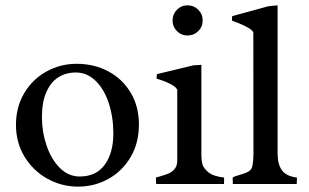

<svg xmlns="http://www.w3.org/2000/svg" viewBox="-20 -692 1163 722"><path d="M502.4 -223.1Q502.4 -154.3 471.2 -101.3Q439.9 -48.3 387.7 -19.3Q335.4 9.8 273.4 9.8Q211.9 9.8 158.2 -20Q104.5 -49.8 72.3 -102.8Q40 -155.8 40 -222.7Q40 -289.6 71.3 -342Q102.5 -394.5 155 -423.3Q207.5 -452.1 268.1 -452.1Q333 -452.1 386.5 -424.1Q439.9 -396 471.2 -344Q502.4 -292 502.4 -223.1ZM406.2 -189.5Q406.2 -252 388.9 -304.4Q371.6 -356.9 339.4 -388.2Q307.1 -419.4 265.1 -419.4Q228 -419.4 199.5 -401.4Q170.9 -383.3 154.3 -345.7Q137.7 -308.1 137.7 -251.5Q137.7 -195.8 155.3 -144.3Q172.9 -92.8 205.1 -60.5Q237.3 -28.3 279.8 -28.3Q341.8 -28.3 374 -72.8Q406.2 -117.2 406.2 -189.5Z M742.2 -615.2Q742.2 -591.3 725.6 -575Q709 -558.6 685.5 -558.6Q661.6 -558.6 645.3 -575Q628.9 -591.3 628.9 -615.2Q628.9 -638.7 645.3 -655.3Q661.6 -671.9 685.5 -671.9Q709 -671.9 725.6 -655.3Q742.2 -638.7 742.2 -615.2ZM568.8 -396 569.8 -413.1 707 -446.3 737.3 -448.2V-107.4Q737.3 -90.3 741 -75.2Q744.6 -60.1 763.4 -44.4Q782.2 -28.8 822.8 -24.4Q822.8 -8.3 822.3 0H567.4Q566.4 -8.8 566.4 -24.4L580.1 -28.3Q601.6 -34.2 614.7 -40Q627.9 -45.9 637.2 -57.4Q646.5 -68.8 646.5 -88.4V-355Q640.1 -366.2 622.8 -375.2Q605.5 -384.3 587.2 -390.4Q568.8 -396.5 568.8 -396Z M1023.9 -114.3Q1023.9 -73.2 1040.8 -51Q1057.6 -28.8 1096.7 -24.4Q1096.7 -17.1 1096.2 -9.8Q1095.7 -2.4 1095.7 0H855.5L855 -24.4Q859.4 -27.3 866.5 -29.8Q873.5 -32.2 880.9 -34.2Q902.3 -40 914.6 -47.1Q926.8 -54.2 929.2 -68.4Q933.1 -89.4 933.1 -111.3L932.6 -570.8Q926.8 -580.6 908.9 -590.1Q891.1 -599.6 874 -606.2Q856.9 -612.8 852.1 -614.3L853 -631.3L988.8 -668.5L1023.9 -671.9Z"/></svg>

Font: Radley
Style: Regular
Weight: 400
Designer: Vernon Adams
Foundry: Vernon Adams
Version: Version 1.003; ttfautohint (v1.6)